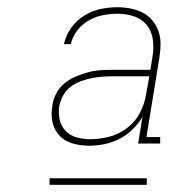

<svg xmlns="http://www.w3.org/2000/svg" viewBox="-20 -720 540 531"><path d="M227 -317Q212 -317 197 -319.5Q182 -322 168.5 -328Q155 -334 145 -344.5Q135 -355 129.5 -368.5Q124 -382 123 -397.5Q122 -413 125 -428Q127 -446 136 -462.5Q145 -479 159.5 -490.5Q174 -502 191 -509Q208 -516 225.5 -520.5Q243 -525 260 -526Q277 -527 294 -527H396L402 -565Q406 -588 402.5 -611.5Q399 -635 385.5 -651.5Q372 -668 350 -675Q328 -682 305 -682Q285 -682 264.5 -678Q244 -674 225.5 -663.5Q207 -653 193.5 -635.5Q180 -618 176 -598H157Q162 -622 176.5 -642.5Q191 -663 212.5 -676.5Q234 -690 257.5 -695Q281 -700 305 -700Q323 -700 341 -696.5Q359 -693 374.5 -685Q390 -677 401 -664Q412 -651 418 -634.5Q424 -618 424 -599.5Q424 -581 421 -562L385 -341H423V-323H362L374 -397Q363 -378 346.5 -362Q330 -346 310.5 -336Q291 -326 269.5 -321.5Q248 -317 227 -317ZM230 -335Q256 -335 282.5 -342Q309 -349 331.5 -366Q354 -383 367 -408Q380 -433 384 -459L393 -509H294Q279 -509 264 -508Q249 -507 234 -504Q219 -501 204 -495.5Q189 -490 176 -480.5Q163 -471 155 -456.5Q147 -442 144 -427Q141 -408 145 -389.5Q149 -371 161.5 -358Q174 -345 192 -340Q210 -335 230 -335ZM117 -209V-227H386V-209Z"/></svg>

Font: Iosevka Slab Thin Oblique
Style: Regular
Weight: 100
Italic angle: -9°
Monospace: yes
Designer: Belleve Invis
Foundry: Belleve Invis
Version: Version 11.1.0; ttfautohint (v1.8.3)